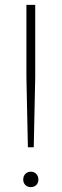

<svg xmlns="http://www.w3.org/2000/svg" viewBox="-20 -760 252 785"><path d="M94 -158 88 -445V-740H124V-445L118 -158ZM75 -26Q75 -40 83.8 -49Q92.5 -58 106 -58Q119.5 -58 128.2 -49Q137 -40 137 -26Q137 -12 128.2 -3.5Q119.5 5 106 5Q92.5 5 83.8 -3.5Q75 -12 75 -26Z"/></svg>

Font: Encode Sans Semi Condensed Thin
Style: Regular
Weight: 250
Width: 4
Designer: Multiple Designers
Foundry: Impallari Type
Version: Version 2.000